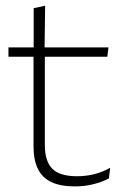

<svg xmlns="http://www.w3.org/2000/svg" viewBox="-20 -641 436 670"><path d="M242 9.5Q190.5 9.5 158.8 -5.8Q127 -21 112 -52.2Q97 -83.5 97 -130.5V-459H136.5V-134.5Q136.5 -79 162.2 -52.5Q188 -26 249 -26Q279.5 -26 308.8 -33.2Q338 -40.5 364.5 -55.5L360 -18.5Q337 -6 305.8 1.8Q274.5 9.5 242 9.5ZM9.5 -443V-475.5H358.5L354.5 -443ZM97.5 -469.5V-612.5L137.5 -621L135.5 -469.5Z"/></svg>

Font: Anek Gujarati Medium ExtraLight
Style: Regular
Weight: 250
Version: Version 1.003